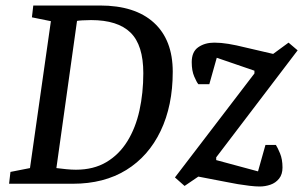

<svg xmlns="http://www.w3.org/2000/svg" viewBox="-20 -668 1102 698"><path d="M13 0 18 -43 89 -57 165 -591 96 -605 101 -648H343Q471 -648 539.5 -585.5Q608 -523 608 -407Q608 -284 564 -192Q520 -100 439 -50Q358 0 245 0ZM256 -51Q320 -51 366.5 -78.5Q413 -106 443 -154.5Q473 -203 487 -266.5Q501 -330 501 -402Q501 -504 454.5 -549.5Q408 -595 311 -595Q294 -595 279 -594Q264 -593 260 -592L185 -57Q200 -55 220 -53Q240 -51 256 -51ZM924 10Q909 10 887.5 7.5Q866 5 845 1.5Q824 -2 805 -6L701 -26L651 8L616 -23L905 -401V-411L768 -458L741 -362H701Q695 -369 686 -390Q677 -411 677 -442Q677 -480 701 -496.5Q725 -513 759 -513Q783 -513 810.5 -508.5Q838 -504 874 -495L973 -472L1029 -513L1062 -485L766 -96V-86L918 -45L945 -141H983Q989 -132 998 -110.5Q1007 -89 1007 -59Q1007 -34 994.5 -18.5Q982 -3 963 3.5Q944 10 924 10Z"/></svg>

Font: Faustina Medium
Style: Italic
Weight: 500
Italic angle: -8°
Designer: Alfonso Garcia
Foundry: http://www.omnibus-type.com
Version: Version 1.200